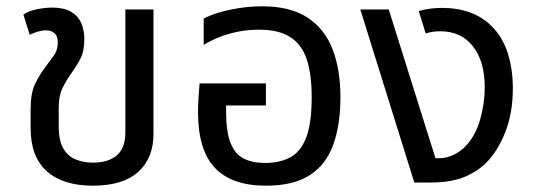

<svg xmlns="http://www.w3.org/2000/svg" viewBox="-20 -578 1698 608"><path d="M274 10Q180 10 128.5 -35.5Q77 -81 77 -172V-233Q77 -283 91 -312Q105 -341 121 -362Q138 -385 150.5 -402Q163 -419 163 -443Q163 -464 152.5 -473Q142 -482 126 -482Q114 -482 100.5 -478Q87 -474 74 -468L54 -532Q72 -544 98.5 -549Q125 -554 145 -554Q182 -554 204.5 -541Q227 -528 237 -505.5Q247 -483 247 -453Q247 -416 234.5 -392Q222 -368 205 -345Q188 -320 177 -297Q166 -274 166 -237V-178Q166 -132 181 -107Q196 -82 221 -72.5Q246 -63 274 -63Q324 -63 350.5 -86.5Q377 -110 377 -159V-548H466V-154Q466 -77 417.5 -33.5Q369 10 274 10Z M822 10Q714 10 660.5 -46.5Q607 -103 607 -224Q607 -244 608.5 -267.5Q610 -291 612 -314H822V-244H696V-224Q696 -161 710 -125.5Q724 -90 751.5 -76Q779 -62 820 -62Q865 -62 898 -79Q931 -96 949 -141Q967 -186 967 -270Q967 -344 951 -391Q935 -438 898.5 -461Q862 -484 800 -484Q768 -484 738 -478.5Q708 -473 680 -462.5Q652 -452 625 -436V-519Q645 -530 674 -538.5Q703 -547 738 -552.5Q773 -558 811 -558Q899 -558 953.5 -522.5Q1008 -487 1033 -422.5Q1058 -358 1058 -270Q1058 -182 1035 -119Q1012 -56 960.5 -23Q909 10 822 10Z M1292 0 1121 -548H1211L1359 -77H1371Q1395 -77 1418 -88.5Q1441 -100 1457 -118Q1487 -151 1501 -201.5Q1515 -252 1515 -301Q1515 -384 1477.5 -431.5Q1440 -479 1374 -479Q1361 -479 1348.5 -477Q1336 -475 1328 -472L1306 -543Q1327 -549 1345.5 -551Q1364 -553 1379 -553Q1429 -553 1468.5 -538.5Q1508 -524 1536 -496Q1571 -462 1587.5 -411Q1604 -360 1604 -298Q1604 -220 1580 -159.5Q1556 -99 1520 -63Q1491 -34 1449 -17Q1407 0 1342 0Z"/></svg>

Font: Farlight84_Sys_V01
Style: Regular
Weight: 400
Designer: Ryoko NISHIZUKA  (kana, bopomofo & ideographs); Paul D. Hunt (Latin, Greek & Cyrillic); Sandoll Communications , Soo-you
Foundry: Adobe
Version: Version 2.004;October 29, 2024;FontCreator 14.0.0.2814 64-bi